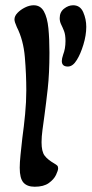

<svg xmlns="http://www.w3.org/2000/svg" viewBox="-20 -700 348 730"><path d="M112 10Q83 10 69 -6Q55 -22 55 -62Q55 -81 58 -111Q61 -141 65 -176Q71 -219 75.5 -266Q80 -313 80 -356Q80 -417 74.5 -482.5Q69 -548 44 -597Q35 -617 35 -626Q35 -639 46.5 -651Q58 -663 75 -671.5Q92 -680 108 -680Q134 -680 147 -656.5Q160 -633 164 -592.5Q168 -552 168 -500Q168 -421 161.5 -363Q155 -305 149 -261Q145 -232 141.5 -206Q138 -180 138 -159Q138 -124 149.5 -108.5Q161 -93 187 -78Q194 -74 197.5 -70.5Q201 -67 201 -60Q201 -52 193 -35Q185 -18 165.5 -4Q146 10 112 10ZM238 -447Q215 -447 215 -468Q215 -477 220 -492Q229 -515 229 -544Q229 -568 223.5 -582Q218 -596 212.5 -607Q207 -618 207 -631Q207 -654 223.5 -667Q240 -680 258 -680Q285 -680 296.5 -653.5Q308 -627 308 -598Q308 -566 297 -530Q286 -494 272 -472Q257 -447 238 -447Z"/></svg>

Font: Akaya Kanadaka
Style: Regular
Weight: 400
Designer: Vaishnavi Murthy Yerkadithaya, Juan Luis Blanco Aristondo
Version: Version 1.002; ttfautohint (v1.8.3)